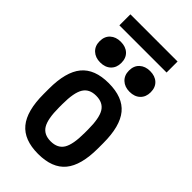

<svg xmlns="http://www.w3.org/2000/svg" viewBox="-268 -950 1036 1036"><g transform="rotate(45 250.0 -432.5)"><path d="M250 10Q143 10 93 -50.5Q43 -111 43 -240V-280Q43 -409 93 -469.5Q143 -530 250 -530Q358 -530 408 -469.5Q458 -409 458 -280V-240Q458 -111 408 -50.5Q358 10 250 10ZM250 -86Q303 -86 325.5 -123Q348 -160 348 -248V-273Q348 -360 325.5 -397Q303 -434 250 -434Q198 -434 175.5 -397Q153 -360 153 -273V-248Q153 -160 175.5 -123Q198 -86 250 -86ZM138 -576Q101 -576 78 -597.5Q55 -619 55 -655Q55 -692 78 -713Q101 -734 138 -734Q176 -734 198.5 -713Q221 -692 221 -655Q221 -619 198.5 -597.5Q176 -576 138 -576ZM362 -576Q325 -576 302 -597.5Q279 -619 279 -655Q279 -692 302 -713Q325 -734 362 -734Q400 -734 422.5 -713Q445 -692 445 -655Q445 -619 422.5 -597.5Q400 -576 362 -576ZM70 -791V-875H430V-791Z"/></g></svg>

Font: M PLUS 1 Code Medium
Style: Regular
Weight: 500
Designer: Coji Morishita
Foundry: UNDERFOREST DESIGN
Version: Version 1.002